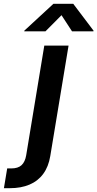

<svg xmlns="http://www.w3.org/2000/svg" viewBox="-122 -777 507 1001"><path d="M108.9 -539.1H235.4L140.1 36.6Q130.9 92.3 103.3 129.6Q75.7 167 31.7 185.5Q-12.2 204.1 -70.3 204.1H-101.6L-84.5 101.1H-63.5Q-27.8 101.1 -9.5 84Q8.8 66.9 14.6 32.2ZM115.2 -613.8H4.4L4.9 -617.2L156.7 -757.3H259.8L365.7 -617.2L365.2 -613.8H253.4L198.7 -697.8Z"/></svg>

Font: Inter 18pt SemiBold
Style: Italic
Weight: 600
Italic angle: -9.3988°
Designer: Rasmus Andersson
Foundry: rsms
Version: Version 4.001;git-66647c0bb